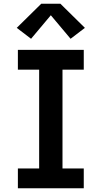

<svg xmlns="http://www.w3.org/2000/svg" viewBox="-20 -1000 540 1020"><path d="M75 0V-105H188V-630H75V-735H425V-630H312V-105H425V0ZM145 -794 69 -852 199 -980H301L431 -852L355 -794L250 -919Z"/></svg>

Font: Iosevka SS04 Extrabold
Style: Regular
Weight: 800
Monospace: yes
Designer: Belleve Invis
Foundry: Belleve Invis
Version: Version 19.0.0; ttfautohint (v1.8.4)